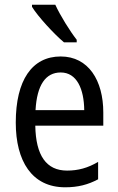

<svg xmlns="http://www.w3.org/2000/svg" viewBox="-20 -786 502 816"><path d="M215 -766H116V-757C141 -716 210 -641 252 -606H306V-617C277 -654 236 -720 215 -766ZM238 -546C116 -546 47 -445 47 -265C47 -102 115 10 257 10C311 10 354 -1 397 -24V-98C353 -72 312 -61 265 -61C177 -61 132 -125 130 -252H419V-308C419 -444 356 -546 238 -546ZM238 -478C307 -478 337 -407 338 -318H131C137 -425 174 -478 238 -478Z"/></svg>

Font: Noto Sans Gurmukhi UI Condensed
Style: Regular
Weight: 400
Width: 3
Designer: Jelle Bosma - Monotype Design Team
Foundry: Monotype Imaging Inc.
Version: Version 2.004